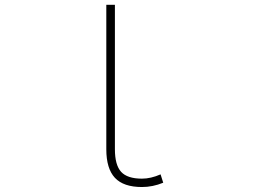

<svg xmlns="http://www.w3.org/2000/svg" viewBox="-20 -752 1040 784"><path d="M449.2 -142.6Q449.2 -78.1 474.6 -50.3Q500 -22.5 559.6 -22.5Q595.7 -22.5 635.7 -40L646.5 -5.9Q603.5 11.7 559.6 11.7Q484.4 11.7 449.2 -25.9Q414.1 -63.5 414.1 -142.6V-732.4H449.2Z"/></svg>

Font: Gen Shin Gothic Monospace ExtraLight
Style: Regular
Weight: 200
Designer: [Source Han Sans]
Ryoko NISHIZUKA  (kana & ideographs); Paul D. Hunt (Latin, Greek & Cyrillic); Wenlong ZHANG  (bopomofo
Version: Version 1.002.20150607